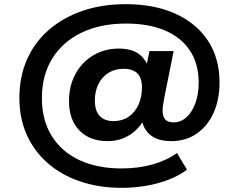

<svg xmlns="http://www.w3.org/2000/svg" viewBox="-20 -736 1127 921"><path d="M563 165Q455 165 365 134.5Q275 104 209.5 47Q144 -10 108.5 -89Q73 -168 73 -266Q73 -367 109 -449.5Q145 -532 213 -591.5Q281 -651 374.5 -683.5Q468 -716 583 -716Q721 -716 822 -670Q923 -624 978 -540Q1033 -456 1033 -341Q1033 -256 1003.5 -192.5Q974 -129 922 -94Q870 -59 803 -59Q736 -59 700 -89.5Q664 -120 659 -172L683 -187Q657 -126 608 -92.5Q559 -59 496 -59Q411 -59 361 -110Q311 -161 311 -251Q311 -324 341.5 -380.5Q372 -437 426.5 -470Q481 -503 550 -503Q607 -503 642.5 -479.5Q678 -456 693 -409H680L697 -491H813L768 -267Q765 -251 762.5 -235Q760 -219 760 -206Q760 -176 773 -162.5Q786 -149 812 -149Q847 -149 874 -173Q901 -197 917 -240.5Q933 -284 933 -340Q933 -430 891 -493.5Q849 -557 771 -590Q693 -623 585 -623Q461 -623 370.5 -579Q280 -535 230.5 -455Q181 -375 181 -265Q181 -160 228 -84Q275 -8 361 32Q447 72 563 72Q643 72 711 53Q779 34 829 -2L877 78Q841 105 792 124.5Q743 144 685 154.5Q627 165 563 165ZM525 -155Q566 -155 597 -176Q628 -197 644.5 -234Q661 -271 661 -317Q661 -362 639 -384Q617 -406 573 -406Q532 -406 501 -387Q470 -368 452.5 -333.5Q435 -299 435 -254Q435 -205 458 -180Q481 -155 525 -155Z"/></svg>

Font: Nunito Sans 10pt SemiExpanded ExtraBold
Style: Italic
Weight: 800
Width: 6
Italic angle: -9°
Designer: Vernon Adams
Foundry: Vernon Adams
Version: Version 3.101;gftools[0.9.27]